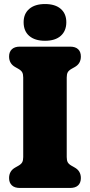

<svg xmlns="http://www.w3.org/2000/svg" viewBox="-20 -931 446 951"><path d="M310.5 -153Q310.5 -136.5 315.5 -127.2Q320.5 -118 334.5 -110L349.5 -101.5Q380.5 -84.5 380.5 -49Q380.5 -25.5 367 -12.8Q353.5 0 327 0H78.5Q52.5 0 38.8 -12.8Q25 -25.5 25 -49Q25 -84.5 56 -101.5L71 -110Q85 -118 90 -127.2Q95 -136.5 95 -153V-547Q95 -563.5 90 -572.8Q85 -582 71 -590L56 -598.5Q25 -615.5 25 -651Q25 -674.5 38.8 -687.2Q52.5 -700 78.5 -700H327Q353.5 -700 367 -687.2Q380.5 -674.5 380.5 -651Q380.5 -615.5 349.5 -598.5L334.5 -590Q320.5 -582 315.5 -572.8Q310.5 -563.5 310.5 -547ZM203 -729Q153 -729 125 -753Q97 -777 97 -821Q97 -863 125 -887Q153 -911 203 -911Q253.5 -911 281 -887Q308.5 -863 308.5 -821Q308.5 -778 281 -753.5Q253.5 -729 203 -729Z"/></svg>

Font: Fraunces 144pt S100 Black
Style: Regular
Weight: 900
Version: Version 1.000